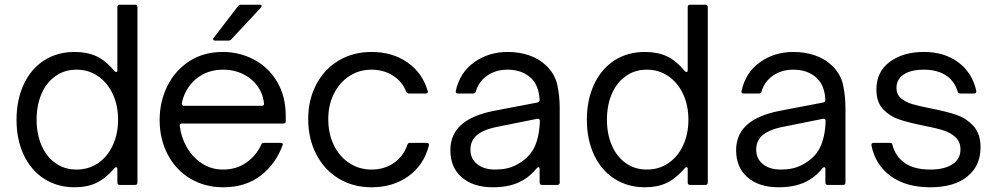

<svg xmlns="http://www.w3.org/2000/svg" viewBox="-20 -783 4222 813"><path d="M50 -276Q50 -360 80.5 -425.5Q111 -491 166.5 -527Q222 -563 296 -563Q349 -563 388 -545Q427 -527 465 -482Q468 -478 472 -478Q477 -478 477 -486V-753Q477 -763 487 -763H552Q562 -763 562 -753V-10Q562 0 552 0H487Q477 0 477 -10V-67Q477 -75 472 -75Q468 -75 465 -71Q427 -27 388 -8.5Q349 10 296 10Q223 10 167 -26Q111 -62 80.5 -127Q50 -192 50 -276ZM480 -276Q480 -337 457.5 -385Q435 -433 395 -460.5Q355 -488 304 -488Q253 -488 214.5 -460.5Q176 -433 155.5 -385Q135 -337 135 -276Q135 -216 155.5 -168Q176 -120 214.5 -92.5Q253 -65 304 -65Q355 -65 395 -92Q435 -119 457.5 -167.5Q480 -216 480 -276Z M656 -275Q656 -352 688 -417.5Q720 -483 780.5 -523Q841 -563 923 -563Q994 -563 1055 -531Q1116 -499 1153 -437.5Q1190 -376 1190 -290V-270Q1190 -260 1180 -260H750Q745 -260 742.5 -257Q740 -254 741 -250Q745 -223 751 -205Q772 -141 818.5 -103Q865 -65 924 -65Q981 -65 1023 -94.5Q1065 -124 1086 -170Q1089 -178 1097 -178H1168Q1173 -178 1176 -175.5Q1179 -173 1177 -169Q1148 -89 1084 -39.5Q1020 10 925 10Q847 10 785.5 -27Q724 -64 690 -129Q656 -194 656 -275ZM1089 -335Q1094 -335 1096.5 -338Q1099 -341 1098 -345Q1094 -373 1087 -389Q1066 -436 1022.5 -462Q979 -488 925 -488Q870 -488 828.5 -462Q787 -436 764 -389Q755 -370 750 -346V-344Q750 -335 759 -335ZM891 -611Q885 -611 883 -615Q881 -619 885 -623L988 -757Q992 -763 1001 -763H1080Q1086 -763 1087.5 -759.5Q1089 -756 1085 -751L959 -616Q954 -611 947 -611Z M1285 -279Q1285 -360 1319 -425Q1353 -490 1414 -526.5Q1475 -563 1553 -563Q1642 -563 1705.5 -518.5Q1769 -474 1791 -398L1792 -395Q1792 -387 1782 -387H1712Q1703 -387 1700 -395Q1683 -438 1643.5 -463Q1604 -488 1553 -488Q1501 -488 1459.5 -461Q1418 -434 1394 -386.5Q1370 -339 1370 -279Q1370 -217 1393.5 -168.5Q1417 -120 1459 -92.5Q1501 -65 1553 -65Q1608 -65 1648.5 -93.5Q1689 -122 1705 -170Q1707 -178 1716 -178H1787Q1798 -178 1796 -167Q1775 -84 1709.5 -37Q1644 10 1553 10Q1475 10 1414 -27Q1353 -64 1319 -130Q1285 -196 1285 -279Z M1887 -147Q1887 -219 1941 -261Q1985 -296 2068 -313L2256 -349Q2265 -351 2265 -360Q2262 -419 2231 -450Q2193 -488 2129 -488Q2080 -488 2043.5 -463Q2007 -438 1995 -396Q1992 -387 1984 -387H1919Q1908 -387 1910 -398Q1927 -476 1988 -519.5Q2049 -563 2130 -563Q2179 -563 2221 -548.5Q2263 -534 2292 -506Q2330 -470 2340 -423Q2350 -376 2350 -326V-10Q2350 0 2340 0H2275Q2265 0 2265 -10V-67Q2265 -75 2260 -75Q2256 -75 2253 -71Q2228 -40 2198 -22Q2147 10 2067 10Q1984 10 1935.5 -32Q1887 -74 1887 -147ZM2165 -84Q2219 -112 2241.5 -157Q2264 -202 2266 -271Q2266 -276 2263 -278.5Q2260 -281 2255 -280L2086 -246Q2024 -234 1995 -207Q1972 -184 1972 -149Q1972 -111 2000.5 -88Q2029 -65 2077 -65Q2128 -65 2165 -84Z M2465 -276Q2465 -360 2495.5 -425.5Q2526 -491 2581.5 -527Q2637 -563 2711 -563Q2764 -563 2803 -545Q2842 -527 2880 -482Q2883 -478 2887 -478Q2892 -478 2892 -486V-753Q2892 -763 2902 -763H2967Q2977 -763 2977 -753V-10Q2977 0 2967 0H2902Q2892 0 2892 -10V-67Q2892 -75 2887 -75Q2883 -75 2880 -71Q2842 -27 2803 -8.5Q2764 10 2711 10Q2638 10 2582 -26Q2526 -62 2495.5 -127Q2465 -192 2465 -276ZM2895 -276Q2895 -337 2872.5 -385Q2850 -433 2810 -460.5Q2770 -488 2719 -488Q2668 -488 2629.5 -460.5Q2591 -433 2570.5 -385Q2550 -337 2550 -276Q2550 -216 2570.5 -168Q2591 -120 2629.5 -92.5Q2668 -65 2719 -65Q2770 -65 2810 -92Q2850 -119 2872.5 -167.5Q2895 -216 2895 -276Z M3097 -147Q3097 -219 3151 -261Q3195 -296 3278 -313L3466 -349Q3475 -351 3475 -360Q3472 -419 3441 -450Q3403 -488 3339 -488Q3290 -488 3253.5 -463Q3217 -438 3205 -396Q3202 -387 3194 -387H3129Q3118 -387 3120 -398Q3137 -476 3198 -519.5Q3259 -563 3340 -563Q3389 -563 3431 -548.5Q3473 -534 3502 -506Q3540 -470 3550 -423Q3560 -376 3560 -326V-10Q3560 0 3550 0H3485Q3475 0 3475 -10V-67Q3475 -75 3470 -75Q3466 -75 3463 -71Q3438 -40 3408 -22Q3357 10 3277 10Q3194 10 3145.5 -32Q3097 -74 3097 -147ZM3375 -84Q3429 -112 3451.5 -157Q3474 -202 3476 -271Q3476 -276 3473 -278.5Q3470 -281 3465 -280L3296 -246Q3234 -234 3205 -207Q3182 -184 3182 -149Q3182 -111 3210.5 -88Q3239 -65 3287 -65Q3338 -65 3375 -84Z M3670 -167V-169Q3670 -178 3679 -178H3748Q3758 -178 3759 -169Q3772 -120 3811.5 -92.5Q3851 -65 3920 -65Q3978 -65 4012.5 -87Q4047 -109 4047 -150Q4047 -182 4026.5 -201.5Q4006 -221 3974.5 -231Q3943 -241 3891 -251Q3826 -264 3786.5 -277.5Q3747 -291 3719 -321Q3691 -351 3691 -404Q3691 -479 3747.5 -521Q3804 -563 3892 -563Q3979 -563 4038 -519Q4097 -475 4114 -398V-396Q4114 -387 4105 -387H4046Q4037 -387 4035 -396Q4020 -443 3983 -465.5Q3946 -488 3892 -488Q3837 -488 3806.5 -467.5Q3776 -447 3776 -411Q3776 -383 3795 -367Q3814 -351 3842 -342.5Q3870 -334 3921 -324Q3988 -311 4030 -296.5Q4072 -282 4102 -249.5Q4132 -217 4132 -159Q4132 -81 4076 -35.5Q4020 10 3919 10Q3817 10 3752 -37Q3687 -84 3670 -167Z"/></svg>

Font: Open Sauce Two
Style: Regular
Weight: 400
Designer: Alfredo Marco Pradil
Foundry: Creative Sauce Fz LLC
Version: Version 1.477